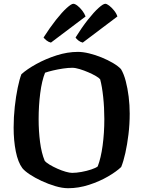

<svg xmlns="http://www.w3.org/2000/svg" viewBox="-20 -994 757 1014"><path d="M340 0Q309 0 272 -11Q235 -22 199.5 -38.5Q164 -55 137 -73Q110 -91 98 -106Q75 -137 63.5 -194Q52 -251 52 -320Q52 -375 58 -430Q64 -485 73.5 -530.5Q83 -576 93 -602Q123 -629 172 -656Q221 -683 278.5 -701.5Q336 -720 392 -720Q418 -720 451 -712Q484 -704 517 -690.5Q550 -677 577 -661Q604 -645 619 -629Q634 -604 644 -566Q654 -528 659.5 -483.5Q665 -439 665 -394Q665 -338 658.5 -284.5Q652 -231 642 -186Q632 -141 620 -112Q595 -88 550.5 -62Q506 -36 450.5 -18Q395 0 340 0ZM361 -81Q383 -81 410.5 -86Q438 -91 462 -99Q486 -107 496 -115Q513 -159 522 -225.5Q531 -292 531 -365Q531 -425 525 -481.5Q519 -538 509 -575Q504 -582 487 -592Q470 -602 447 -612Q424 -622 401 -629Q378 -636 362 -636Q340 -636 313 -632Q286 -628 260.5 -622Q235 -616 218 -610Q201 -568 192.5 -502Q184 -436 184 -365Q184 -302 191.5 -244Q199 -186 216 -145Q224 -135 242.5 -124Q261 -113 283.5 -103Q306 -93 327 -87Q348 -81 361 -81ZM417 -769Q404 -772 393.5 -780.5Q383 -789 379 -796Q412 -849 444 -889.5Q476 -930 500.5 -952Q525 -974 536 -974Q544 -974 557 -964Q570 -954 582.5 -938.5Q595 -923 600 -907ZM249 -769Q236 -772 225.5 -780.5Q215 -789 210 -796Q244 -849 276 -889.5Q308 -930 332.5 -952Q357 -974 367 -974Q376 -974 389 -964Q402 -954 414 -938.5Q426 -923 432 -907Z"/></svg>

Font: Texturina 72pt
Style: Bold
Weight: 700
Designer: Guillermo Torres Carreño
Foundry: Omnibus-Type
Version: Version 1.002; ttfautohint (v1.8.3)